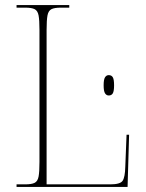

<svg xmlns="http://www.w3.org/2000/svg" viewBox="-20 -734 574 754"><path d="M45 0V-10H79Q104 -10 116 -16Q128 -22 131.5 -40.5Q135 -59 135 -98V-616Q135 -655 131.5 -673.5Q128 -692 116 -698Q104 -704 79 -704H45V-714H252V-704H219Q194 -704 182 -698Q170 -692 166.5 -673.5Q163 -655 163 -616V-10H413Q452 -10 461.5 -24Q471 -38 472 -79L477 -205H487L481 0ZM407 -359Q398 -359 392.5 -367.5Q387 -376 387 -399Q387 -422 392.5 -430.5Q398 -439 407 -439Q418 -439 423 -430.5Q428 -422 428 -399Q428 -376 423 -367.5Q418 -359 407 -359Z"/></svg>

Font: Noto Serif Display SemiCondensed Thin
Style: Regular
Weight: 100
Width: 4
Designer: Monotype Design Team
Foundry: Monotype Imaging Inc.
Version: Version 2.009